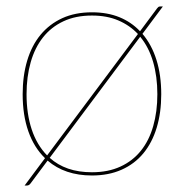

<svg xmlns="http://www.w3.org/2000/svg" viewBox="-20 -536 568 593"><path d="M420 -431.5Q448.5 -398 463.2 -351Q478 -304 478 -245Q478 -188 464 -141.8Q450 -95.5 422.8 -62.5Q395.5 -29.5 355.5 -11.8Q315.5 6 264 6Q180.5 6 127 -40L74 31Q69.5 37 63 37H56L119 -47.5Q85 -80.5 67.5 -130.5Q50 -180.5 50 -245Q50 -302 64 -348.8Q78 -395.5 105.2 -428.5Q132.5 -461.5 172.2 -479.8Q212 -498 264 -498Q311.5 -498 348.5 -483Q385.5 -468 412.5 -439.5L465 -510Q467.5 -513 469.2 -514.5Q471 -516 475 -516H483ZM62 -245Q62 -184 78 -136Q94 -88 125.5 -56L406 -431Q380.5 -458 345.2 -473Q310 -488 264 -488Q213.5 -488 175.8 -470.2Q138 -452.5 112.8 -420.5Q87.5 -388.5 74.8 -343.8Q62 -299 62 -245ZM264 -4Q314 -4 352 -21.5Q390 -39 415.2 -70.5Q440.5 -102 453.2 -146.5Q466 -191 466 -245Q466 -300 452.8 -345.2Q439.5 -390.5 413 -422.5L133.5 -48.5Q158 -26.5 190.5 -15.2Q223 -4 264 -4Z"/></svg>

Font: Lato TR Hairline
Style: Regular
Weight: 250
Designer: Lukasz Dziedzic
Foundry: Lukasz Dziedzic
Version: Version 1.104 2013